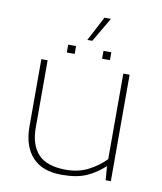

<svg xmlns="http://www.w3.org/2000/svg" viewBox="-81 -766 709 842"><g transform="rotate(10 274.0 -345.5)"><path d="M259 -592 316 -701H345L281 -592ZM180 -522V-557H215V-522ZM337 -522V-557H372V-522ZM250 10Q164 10 119.5 -38.5Q75 -87 75 -174V-474H103V-174Q103 -97 141.5 -56Q180 -15 265 -15Q321 -15 364.5 -37.5Q408 -60 440 -93V-474H468V0H445L440 -62Q403 -28 360.5 -9Q318 10 250 10Z"/></g></svg>

Font: Kanit Thin
Style: Regular
Weight: 250
Designer: Katatrad Team
Foundry: CadsonDemak
Version: Version 2.000; ttfautohint (v1.8.3)